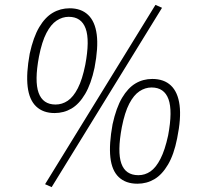

<svg xmlns="http://www.w3.org/2000/svg" viewBox="-20 -746 812 788"><path d="M192 22 165 10 618 -726 645 -714ZM204 -282Q157 -282 128.5 -309Q100 -336 93.5 -390Q87 -444 102 -526Q117 -594 141 -634.5Q165 -675 196.5 -693.5Q228 -712 266 -712Q313 -712 341.5 -685Q370 -658 377 -604.5Q384 -551 368 -468Q354 -402 329.5 -360.5Q305 -319 273.5 -300.5Q242 -282 204 -282ZM208 -317Q235 -317 258 -332.5Q281 -348 299.5 -384Q318 -420 330 -480Q349 -581 331.5 -629Q314 -677 262 -677Q236 -677 212.5 -661.5Q189 -646 170.5 -610.5Q152 -575 140 -514Q121 -413 138.5 -365Q156 -317 208 -317ZM544 8Q496 8 467.5 -19Q439 -46 433 -100Q427 -154 442 -236Q457 -304 481 -344.5Q505 -385 536 -403.5Q567 -422 605 -422Q653 -422 681.5 -395Q710 -368 717 -314.5Q724 -261 707 -178Q694 -112 669.5 -70.5Q645 -29 613.5 -10.5Q582 8 544 8ZM548 -27Q575 -27 597.5 -42.5Q620 -58 638.5 -94Q657 -130 670 -190Q689 -291 671.5 -339Q654 -387 602 -387Q576 -387 552.5 -371.5Q529 -356 510.5 -320.5Q492 -285 480 -224Q461 -123 478 -75Q495 -27 548 -27Z"/></svg>

Font: Nunito Sans 10pt Condensed ExtraLight
Style: Italic
Weight: 250
Width: 3
Italic angle: -9°
Designer: Vernon Adams
Foundry: Vernon Adams
Version: Version 3.101;gftools[0.9.27]